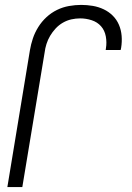

<svg xmlns="http://www.w3.org/2000/svg" viewBox="-20 -763 540 783"><path d="M10 0 102 -558Q106 -582 114 -606Q122 -630 136 -652.5Q150 -675 169.5 -693Q189 -711 212.5 -722.5Q236 -734 261.5 -738.5Q287 -743 311 -743Q335 -743 358.5 -739Q382 -735 403 -725Q424 -715 440 -699Q456 -683 465 -662Q474 -641 476 -617Q478 -593 474 -568L472 -559H411L412 -566Q416 -590 411.5 -614.5Q407 -639 392 -656Q377 -673 354 -680.5Q331 -688 307 -688Q289 -688 271 -684Q253 -680 236.5 -670.5Q220 -661 207 -647Q194 -633 184.5 -617Q175 -601 169.5 -583.5Q164 -566 162 -549L71 0Z"/></svg>

Font: Iosevka Term Curly Light
Style: Italic
Weight: 300
Italic angle: -9°
Designer: Belleve Invis
Foundry: Belleve Invis
Version: Version 32.3.0